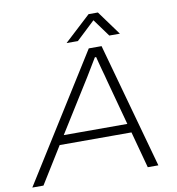

<svg xmlns="http://www.w3.org/2000/svg" viewBox="-105 -951 953 1035"><g transform="rotate(-10 372.0 -434.0)"><path d="M-12 0 418 -686H488L678 0H620L566 -200H173L49 0ZM204 -249H552L485 -497Q482 -509 477.5 -526Q473 -543 467.5 -562Q462 -581 457.5 -599.5Q453 -618 449 -633H442Q429 -612 413 -585Q397 -558 382.5 -534.5Q368 -511 359 -497ZM305 -735 449 -868H500L597 -735H539L458 -846H485L367 -735Z"/></g></svg>

Font: Archivo SemiExpanded Thin
Style: Italic
Weight: 250
Width: 6
Italic angle: -10°
Designer: Hector Gatti
Foundry: Omnibus-Type
Version: Version 2.001